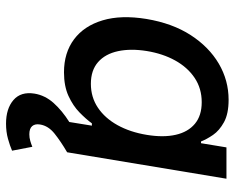

<svg xmlns="http://www.w3.org/2000/svg" viewBox="-92 -496 796 652"><g transform="rotate(90 306.0 -170.0)"><path d="M225.6 10.7Q159.2 10.7 113.5 -23.4Q67.9 -57.6 49.1 -120.4Q30.3 -183.1 44.4 -269.5Q59.1 -357.4 99.1 -419.4Q139.2 -481.4 196 -514.9Q252.9 -548.3 318.8 -548.3Q366.2 -548.3 394.8 -532.7Q423.3 -517.1 438.2 -495.4Q453.1 -473.6 460.4 -454.6H466.3L480.5 -541H586.9L497.1 0H393.1L406.7 -84H398.9Q384.3 -64 361.8 -42Q339.4 -20 305.9 -4.6Q272.5 10.7 225.6 10.7ZM264.6 -80.6Q310.1 -80.6 345.7 -104.5Q381.3 -128.4 405 -171.1Q428.7 -213.9 438 -270.5Q447.3 -327.1 437.7 -368.9Q428.2 -410.6 400.4 -433.8Q372.6 -457 327.1 -457Q280.3 -457 244.4 -432.9Q208.5 -408.7 185.3 -366.7Q162.1 -324.7 153.3 -270.5Q144.5 -215.8 153.8 -172.6Q163.1 -129.4 190.9 -105Q218.8 -80.6 264.6 -80.6ZM399.9 207.5Q349.1 207.5 319.8 182.4Q290.5 157.2 297.9 110.8Q303.7 75.2 329.6 46.1Q355.5 17.1 395 -7.8L497.1 0Q460.4 21.5 433.8 42.7Q407.2 64 402.8 91.8Q399.9 108.9 408.2 118.7Q416.5 128.4 436 128.4Q447.8 128.4 458.5 125.2Q469.2 122.1 478.5 118.2L491.7 187Q475.1 194.3 451.4 200.9Q427.7 207.5 399.9 207.5Z"/></g></svg>

Font: Inter 17pt Medium
Style: Italic
Weight: 500
Italic angle: -9.3988°
Version: Version 4.001;git-66647c0bb